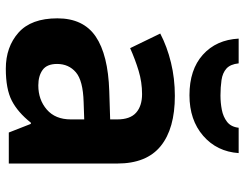

<svg xmlns="http://www.w3.org/2000/svg" viewBox="-108 -702 821 644"><g transform="rotate(90 302.0 -380.5)"><path d="M302 -557Q412 -557 470.5 -509.5Q529 -462 529 -364V0H425L396 -74H392Q357 -30 318 -10Q279 10 211 10Q138 10 90 -32.5Q42 -75 42 -163Q42 -250 103 -291.5Q164 -333 286 -337L381 -340V-364Q381 -407 358.5 -427Q336 -447 296 -447Q256 -447 218 -435.5Q180 -424 142 -407L93 -508Q137 -531 190.5 -544Q244 -557 302 -557ZM323 -251Q251 -249 223 -225Q195 -201 195 -162Q195 -128 215 -113.5Q235 -99 267 -99Q315 -99 348 -127.5Q381 -156 381 -208V-253ZM494 -771Q489 -698 436 -652Q383 -606 300 -606Q214 -606 164 -651Q114 -696 110 -771H193Q196 -743 210.5 -730Q225 -717 249 -713.5Q273 -710 301 -710Q325 -710 348.5 -714.5Q372 -719 389 -732Q406 -745 409 -771Z"/></g></svg>

Font: Noto Sans Sinhala UI
Style: Bold
Weight: 700
Designer: Jelle Bosma - Monotype Design Team
Foundry: Monotype Imaging Inc.
Version: Version 2.006; ttfautohint (v1.8.4.7-5d5b)